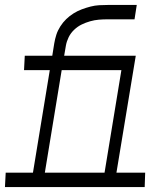

<svg xmlns="http://www.w3.org/2000/svg" viewBox="-54 -755 674 775"><path d="M-34 0 -31 -58H79L147 -472H43L46 -530H157L165 -580Q168 -598 173.5 -615Q179 -632 189.5 -648.5Q200 -665 213.5 -678Q227 -691 243 -701Q259 -711 276.5 -717.5Q294 -724 311.5 -728.5Q329 -733 346.5 -734Q364 -735 382 -735H498L489 -677H379Q362 -677 344.5 -675.5Q327 -674 309.5 -669Q292 -664 275.5 -656Q259 -648 245 -634.5Q231 -621 223 -604.5Q215 -588 212 -571L205 -530H494L416 -58H532L530 0ZM127 -58H368L436 -472H195Z"/></svg>

Font: Iosevka Curly Slab LtExObl
Style: Regular
Weight: 300
Width: 7
Italic angle: -9°
Monospace: yes
Designer: Belleve Invis
Foundry: Belleve Invis
Version: Version 11.1.0; ttfautohint (v1.8.3)